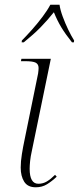

<svg xmlns="http://www.w3.org/2000/svg" viewBox="-20 -786 335 816"><path d="M132 10Q98 10 83 -13.5Q68 -37 68 -74Q68 -100 73 -131Q78 -162 84 -190L142 -474Q144 -489 144 -497Q144 -513 132 -519.5Q120 -526 86 -526H69L71 -536H196L115 -143Q110 -121 108 -101.5Q106 -82 106 -69Q106 -5 143 -5Q163 -5 179.5 -15Q196 -25 214 -43L221 -35Q201 -16 180 -3Q159 10 132 10ZM73 -614Q92 -633 116 -660Q140 -687 161 -715Q182 -743 194 -766H233Q236 -744 246.5 -715.5Q257 -687 270 -660Q283 -633 295 -614L294 -606H286Q258 -641 240.5 -670Q223 -699 209 -734Q180 -698 151.5 -669Q123 -640 81 -606H72Z"/></svg>

Font: Noto Serif Display SemiCondensed ExtraLight
Style: Italic
Weight: 200
Width: 4
Italic angle: -12°
Designer: Monotype Design Team
Foundry: Monotype Imaging Inc.
Version: Version 2.009